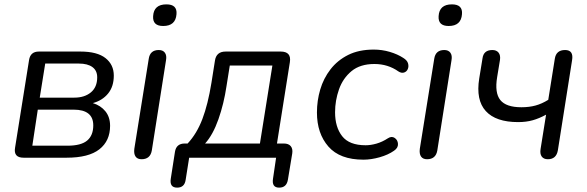

<svg xmlns="http://www.w3.org/2000/svg" viewBox="-20 -722 2688 879"><path d="M88 0Q41 0 49 -46L113 -447Q119 -486 158 -486H348Q425 -486 463 -456Q501 -426 501 -376Q501 -326 475 -294Q449 -262 405 -250Q441 -239 462.5 -212.5Q484 -186 484 -146Q484 -77 435 -38.5Q386 0 285 0ZM162 -275H320Q367 -275 396 -299Q425 -323 425 -368Q425 -399 403 -415Q381 -431 341 -431H187ZM128 -55H289Q351 -55 379 -78.5Q407 -102 407 -148Q407 -220 317 -220H153Z M727 -603Q678 -603 681 -648Q684 -702 742 -702Q792 -702 788 -657Q784 -603 727 -603ZM628 7Q609 7 600.5 -5.5Q592 -18 595 -41L661 -453Q667 -493 707 -493Q726 -493 735 -480.5Q744 -468 740 -446L675 -33Q668 7 628 7Z M791 137Q755 137 762 95L781 -27Q787 -65 826 -65H839Q881 -110 906.5 -177Q932 -244 948 -343L964 -444Q970 -486 1013 -486H1265Q1315 -486 1307 -437L1248 -65H1279Q1301 -65 1311 -53Q1321 -41 1318 -20L1298 101Q1292 137 1258 137Q1223 137 1230 95L1244 0H846L830 101Q825 137 791 137ZM919 -65H1170L1227 -422H1032L1017 -328Q1005 -247 980 -176Q955 -105 919 -65Z M1644 9Q1536 9 1483.5 -51Q1431 -111 1431 -207Q1431 -261 1446 -312Q1461 -363 1493 -404.5Q1525 -446 1574 -470.5Q1623 -495 1691 -495Q1729 -495 1764.5 -484.5Q1800 -474 1826 -457Q1844 -446 1848 -432Q1852 -418 1847 -406Q1842 -394 1830 -390Q1818 -386 1804 -395Q1756 -429 1694 -429Q1629 -429 1589.5 -396.5Q1550 -364 1532 -313Q1514 -262 1514 -208Q1514 -140 1546.5 -98.5Q1579 -57 1654 -57Q1677 -57 1703.5 -64.5Q1730 -72 1756 -89Q1773 -100 1787 -90.5Q1801 -81 1802 -63Q1803 -45 1784 -32Q1757 -13 1718 -2Q1679 9 1644 9Z M2034 -603Q1985 -603 1988 -648Q1991 -702 2049 -702Q2099 -702 2095 -657Q2091 -603 2034 -603ZM1935 7Q1916 7 1907.5 -5.5Q1899 -18 1902 -41L1968 -453Q1974 -493 2014 -493Q2033 -493 2042 -480.5Q2051 -468 2047 -446L1982 -33Q1975 7 1935 7Z M2488 7Q2469 7 2460 -5.5Q2451 -18 2455 -41L2480 -197Q2449 -180 2419 -171.5Q2389 -163 2352 -163Q2250 -163 2204 -213.5Q2158 -264 2174 -363L2189 -455Q2194 -493 2234 -493Q2253 -493 2262.5 -481Q2272 -469 2269 -448L2256 -369Q2244 -297 2270.5 -264Q2297 -231 2367 -231Q2403 -231 2432 -239Q2461 -247 2490 -265L2520 -453Q2526 -493 2567 -493Q2607 -493 2599 -446L2534 -34Q2527 7 2488 7Z"/></svg>

Font: Nunito
Style: Italic
Weight: 400
Italic angle: -9°
Designer: Vernon Adams
Foundry: Vernon Adams
Version: Version 3.601; ttfautohint (v1.8.2.53-6de2)